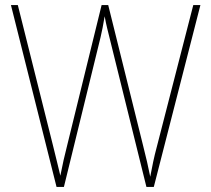

<svg xmlns="http://www.w3.org/2000/svg" viewBox="-20 -734 828 754"><path d="M767 -714H739L597 -162C584 -114 578 -82 570 -40C561 -84 555 -111 542 -162L405 -714H379L244 -164C234 -126 225 -85 217 -44C210 -75 201 -109 188 -163L50 -714H23L202 0H231L375 -588C381 -616 385 -632 391 -670C398 -631 404 -612 413 -574L555 0H584Z"/></svg>

Font: Noto Sans Devanagari SemiCondensed Thin
Style: Regular
Weight: 100
Width: 4
Designer: Jelle Bosma - Monotype Design Team
Foundry: Monotype Imaging Inc.
Version: Version 2.004